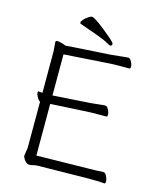

<svg xmlns="http://www.w3.org/2000/svg" viewBox="-129 -972 896 1074"><g transform="rotate(15 319.0 -435.0)"><path d="M407 -751Q402 -752 383 -763Q364 -774 316 -791L218 -826Q214 -827 214 -833Q214 -839 224 -850.5Q234 -862 247.5 -871Q261 -880 265.5 -880Q270 -880 272 -880Q296 -875 391 -794Q407 -780 413 -773Q419 -766 419 -763Q419 -751 407 -751ZM472 -55Q510 -55 555 -58H556Q566 -58 574.5 -41Q583 -24 583 -11Q583 2 577 2H576Q552 -1 489 -1H473L195 3Q178 3 166.5 6.5Q155 10 142 10Q129 10 116.5 -6Q104 -22 104 -32L111 -80V-347L108 -348Q99 -354 91.5 -369Q84 -384 84 -392Q84 -400 87 -400H88Q97 -398 106 -398H111V-638L107 -690Q107 -699 116 -699Q129 -699 146 -693.5Q163 -688 168 -686Q265 -693 420 -702H421Q481 -708 489 -709Q514 -712 526 -712Q534 -712 543 -696Q552 -680 552 -666Q552 -655 544 -655H482Q455 -655 441 -654L169 -636V-398L385 -412Q409 -414 434 -417Q459 -420 470 -420Q479 -420 488 -404Q497 -388 497 -373Q497 -362 489 -362H426Q400 -362 386 -361L169 -349V-50Z"/></g></svg>

Font: Moon Stars Kai T Light
Style: Regular
Weight: 300
Designer: GuiWonder
Version: Version 1.101